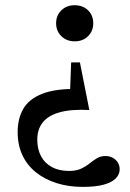

<svg xmlns="http://www.w3.org/2000/svg" viewBox="-20 -468 496 734"><path d="M296.5 246.5Q242 246.5 196.2 232Q150.5 217.5 117 190.5Q83.5 163.5 65.5 124.8Q47.5 86 47.5 37Q47.5 -14 68.8 -51.5Q90 -89 140.8 -109.2Q191.5 -129.5 279 -128L246 -68L252 -229.5H285.5L321.5 -47.5Q251.5 -51 207.5 -38.5Q163.5 -26 143 0.5Q122.5 27 122.5 65.5Q122.5 102.5 137 129.5Q151.5 156.5 178.8 171Q206 185.5 244 185.5Q271 185.5 289.5 177Q308 168.5 322.2 157Q336.5 145.5 350.5 137Q364.5 128.5 383 128.5Q399 128.5 411.2 135.2Q423.5 142 430.5 153.5Q437.5 165 437.5 179.5Q437.5 198.5 422.8 213.8Q408 229 377 237.8Q346 246.5 296.5 246.5ZM265.5 -310Q234.5 -310 214.5 -329.8Q194.5 -349.5 194.5 -379Q194.5 -409 214.5 -428.5Q234.5 -448 265.5 -448Q297 -448 316.8 -428.5Q336.5 -409 336.5 -379Q336.5 -349.5 316.8 -329.8Q297 -310 265.5 -310Z"/></svg>

Font: Newsreader 16pt Medium
Style: Regular
Weight: 500
Designer: Hugues Gentile
Foundry: Production Type
Version: Version 1.003